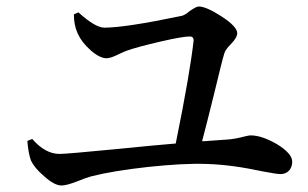

<svg xmlns="http://www.w3.org/2000/svg" viewBox="-20 -659 946 590"><path d="M169 -89C179 -89 195 -93 218 -102C235 -109 249 -114 260 -117C303 -128 362 -138 435 -146C580 -161 657 -160 789 -132C816 -127 834 -124 842 -124C863 -124 878 -139 878 -162C878 -179 862 -197 831 -216C800 -234 773 -243 750 -243C747 -243 741 -242 733 -240C714 -235 695 -231 676 -230C665 -229 646 -228 619 -226C611 -225 605 -225 601 -225C609 -254 621 -303 638 -371C654 -437 664 -478 669 -494C671 -502 678 -512 689 -523C702 -536 709 -548 709 -557C709 -570 693 -588 660 -609C629 -629 606 -639 591 -639C585 -639 576 -634 563 -625C552 -616 544 -611 537 -610C422 -586 343 -574 301 -574C282 -574 255 -590 221 -621L207 -615C207 -571 222 -537 258 -505C277 -488 294 -480 307 -480C316 -480 328 -484 344 -492C355 -497 363 -501 369 -503C391 -511 425 -520 472 -531C519 -542 550 -547 563 -547C571 -547 575 -543 575 -535C568 -471 550 -365 520 -218C480 -215 420 -209 339 -201C236 -191 178 -186 163 -186C134 -186 106 -201 79 -232L64 -226C66 -200 70 -180 75 -166C82 -151 95 -135 115 -118C136 -99 154 -89 169 -89Z"/></svg>

Font: AllPunType SemiBold
Style: Regular
Weight: 600
Version: 1.0